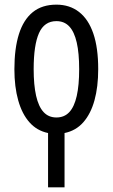

<svg xmlns="http://www.w3.org/2000/svg" viewBox="-20 -567 485 827"><path d="M187 240V6Q139 -4 107 -40Q75 -76 58.5 -134.5Q42 -193 42 -269Q42 -358 61.5 -420Q81 -482 121 -514.5Q161 -547 223 -547Q280 -547 320.5 -515.5Q361 -484 382 -422.5Q403 -361 403 -269Q403 -193 387 -135Q371 -77 339 -40.5Q307 -4 258 6V240ZM223 -61Q257 -61 278.5 -84Q300 -107 310.5 -153.5Q321 -200 321 -269Q321 -338 310.5 -384Q300 -430 278.5 -453Q257 -476 223 -476Q171 -476 148 -424.5Q125 -373 125 -269Q125 -201 135.5 -154.5Q146 -108 167.5 -84.5Q189 -61 223 -61Z"/></svg>

Font: Noto Sans ExtraCondensed
Style: Regular
Weight: 400
Width: 2
Designer: Monotype Design Team
Foundry: Monotype Imaging Inc.
Version: Version 2.013